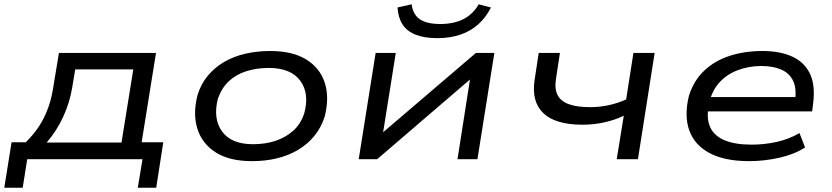

<svg xmlns="http://www.w3.org/2000/svg" viewBox="-34 -743 3884 896"><path d="M-14 133 20 -79H86Q123 -115 149 -155Q175 -195 192 -243.5Q209 -292 217 -351L241 -496H694L627 -79H728L695 133H609L631 0H93L72 133ZM184 -78H533L588 -419H317L303 -335Q291 -263 261 -198Q231 -133 184 -78Z M1142 9Q1038 9 974 -31Q910 -71 887.5 -141Q865 -211 888 -300Q904 -352 936.5 -390.5Q969 -429 1013 -454.5Q1057 -480 1111.5 -492.5Q1166 -505 1227 -505Q1331 -505 1395 -465.5Q1459 -426 1481.5 -357Q1504 -288 1481 -198Q1464 -146 1432 -107.5Q1400 -69 1356 -43Q1312 -17 1258 -4Q1204 9 1142 9ZM1147 -70Q1205 -70 1252.5 -86Q1300 -102 1335 -133.5Q1370 -165 1386 -215Q1411 -307 1367 -366.5Q1323 -426 1220 -426Q1165 -426 1116.5 -411Q1068 -396 1034 -364Q1000 -332 983 -283Q959 -190 1002 -130Q1045 -70 1147 -70Z M1640 0 1719 -496H1813L1753 -120H1747L2187 -496H2273L2194 0H2101L2160 -377H2165L1726 0ZM2006 -565Q1947 -565 1906 -581Q1865 -597 1844.5 -629Q1824 -661 1821 -708L1887 -723Q1893 -675 1925.5 -653Q1958 -631 2021 -631Q2083 -631 2128 -653.5Q2173 -676 2200 -723L2257 -708Q2234 -662 2198.5 -630Q2163 -598 2115 -581.5Q2067 -565 2006 -565Z M2844 0 2877 -203Q2836 -183 2786.5 -172Q2737 -161 2685 -161Q2557 -161 2501 -215.5Q2445 -270 2461 -371L2480 -496H2579L2561 -378Q2553 -330 2567.5 -300.5Q2582 -271 2620 -257Q2658 -243 2720 -243Q2764 -243 2806 -252Q2848 -261 2888 -279L2922 -496H3021L2943 0Z M3462 9Q3349 9 3278.5 -28Q3208 -65 3183 -133.5Q3158 -202 3181 -296Q3203 -366 3251.5 -412.5Q3300 -459 3370 -482Q3440 -505 3525 -505Q3606 -505 3663 -479Q3720 -453 3746 -398.5Q3772 -344 3760 -255L3756 -223H3244L3255 -290H3704L3675 -267Q3685 -327 3668 -364Q3651 -401 3612.5 -418Q3574 -435 3518 -435Q3460 -435 3407.5 -415Q3355 -395 3320 -354.5Q3285 -314 3273 -251V-249Q3262 -188 3281 -148Q3300 -108 3348.5 -88Q3397 -68 3474 -68Q3532 -68 3589.5 -80.5Q3647 -93 3697 -122L3723 -55Q3674 -23 3603.5 -7Q3533 9 3462 9Z"/></svg>

Font: Nunito Sans 7pt Expanded
Style: Italic
Weight: 400
Width: 7
Italic angle: -9°
Designer: Vernon Adams
Foundry: Vernon Adams
Version: Version 3.101;gftools[0.9.27]